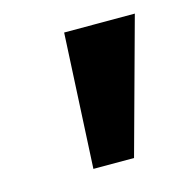

<svg xmlns="http://www.w3.org/2000/svg" viewBox="-60 -787 423 428"><g transform="rotate(-15 152.0 -572.5)"><path d="M106.4 -417 122.1 -727.5H285.2L200.2 -417Z"/></g></svg>

Font: Inter Extra Bold
Style: Italic
Weight: 800
Italic angle: -9.39999°
Designer: Rasmus Andersson
Foundry: rsms
Version: Version 4.000;git-3c8e0fc